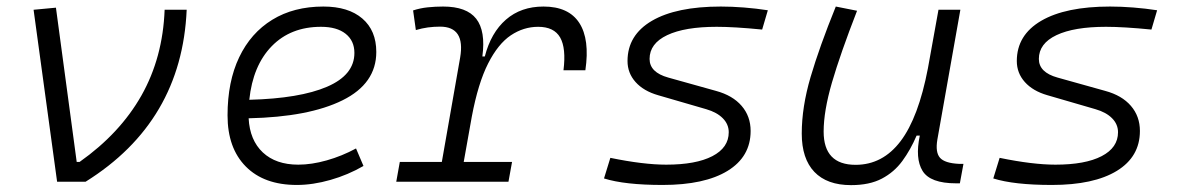

<svg xmlns="http://www.w3.org/2000/svg" viewBox="-20 -547 3556 578"><path d="M151.9 0 81.1 -517.6 148.4 -523.9 210.9 -59.6H219.7Q341.3 -145.5 405.8 -259.5Q470.2 -373.5 475.6 -517.6H542Q527.3 -180.7 237.8 0Z M877.9 -51.3Q918 -51.3 963.6 -64.2Q1009.3 -77.1 1051.8 -100.1L1074.2 -47.4Q1027.8 -20.5 974.9 -5.4Q921.9 9.8 873.5 9.8Q774.9 9.8 720 -45.7Q665 -101.1 665 -199.7Q665 -301.3 700 -374.5Q734.9 -447.8 799.6 -487.5Q864.3 -527.3 953.6 -527.3Q1028.8 -527.3 1070.8 -491.2Q1112.8 -455.1 1112.8 -390.6Q1112.8 -295.4 1011.2 -245.1Q909.7 -194.8 728.5 -190.9Q731.9 -125 771.2 -88.1Q810.5 -51.3 877.9 -51.3ZM730.5 -246.6Q882.3 -250.5 964.6 -285.9Q1046.9 -321.3 1046.9 -387.7Q1046.9 -424.3 1020.5 -445.3Q994.1 -466.3 946.3 -466.3Q855 -466.3 798.1 -408Q741.2 -349.6 730.5 -246.6Z M1172.9 0 1183.6 -59.6H1310.1L1365.2 -373.5Q1381.3 -466.8 1304.7 -466.8Q1286.1 -466.8 1268.1 -464.4Q1250 -461.9 1231.9 -456.5L1223.6 -515.6Q1244.6 -522.5 1267.3 -524.9Q1290 -527.3 1314 -527.3Q1384.8 -527.3 1413.6 -490.5Q1442.4 -453.6 1432.1 -377H1439.5Q1458 -448.7 1503.2 -488Q1548.3 -527.3 1616.2 -527.3Q1691.9 -527.3 1723.9 -478Q1755.9 -428.7 1742.2 -335.4H1676.3Q1684.6 -401.9 1666.3 -434.1Q1647.9 -466.3 1600.1 -466.3Q1556.2 -466.3 1517.8 -440.7Q1479.5 -415 1449.5 -356Q1419.4 -296.9 1400.4 -196.3L1376 -59.6H1521.5L1510.7 0Z M1974.6 9.8Q1860.8 9.8 1798.3 -9.8L1817.4 -71.8Q1917 -51.3 1985.4 -51.3Q2075.2 -51.3 2124.5 -76.9Q2173.8 -102.5 2173.8 -148.9Q2173.8 -172.9 2156 -190.9Q2138.2 -209 2106 -218.3L1961.4 -260.3Q1917.5 -272.9 1893.3 -300Q1869.1 -327.1 1869.1 -363.3Q1869.1 -441.4 1942.6 -484.4Q2016.1 -527.3 2149.9 -527.3Q2183.1 -527.3 2220 -524.4Q2256.8 -521.5 2291.5 -516.1L2274.4 -458Q2190.4 -466.3 2137.7 -466.3Q2041.5 -466.3 1988.5 -441.2Q1935.5 -416 1935.5 -369.6Q1935.5 -329.1 1991.7 -313.5L2135.3 -273.4Q2185.5 -259.8 2212.6 -228.3Q2239.7 -196.8 2239.7 -152.8Q2239.7 -75.2 2170.4 -32.7Q2101.1 9.8 1974.6 9.8Z M2542 10.3Q2469.7 10.3 2431.6 -29.5Q2393.6 -69.3 2393.6 -145Q2393.6 -224.6 2420.2 -315.2Q2446.8 -405.8 2496.1 -527.3L2560.1 -514.6Q2509.8 -385.3 2484.6 -298.8Q2459.5 -212.4 2459.5 -150.9Q2459.5 -50.8 2555.7 -50.8Q2637.2 -50.8 2691.2 -122.1Q2745.1 -193.4 2773.4 -341.3L2805.2 -517.6H2871.1L2801.8 -126.5Q2795.4 -88.4 2809.8 -72Q2824.2 -55.7 2867.2 -53.7H2880.4L2869.6 4.9H2858.4Q2780.3 4.9 2757.3 -32.5Q2734.4 -69.8 2749 -138.7H2739.3Q2721.2 -96.2 2696.5 -62.5Q2671.9 -28.8 2634.8 -9.3Q2597.7 10.3 2542 10.3Z M3146.5 9.8Q3032.7 9.8 2970.2 -9.8L2989.3 -71.8Q3088.9 -51.3 3157.2 -51.3Q3247.1 -51.3 3296.4 -76.9Q3345.7 -102.5 3345.7 -148.9Q3345.7 -172.9 3327.9 -190.9Q3310.1 -209 3277.8 -218.3L3133.3 -260.3Q3089.4 -272.9 3065.2 -300Q3041 -327.1 3041 -363.3Q3041 -441.4 3114.5 -484.4Q3188 -527.3 3321.8 -527.3Q3355 -527.3 3391.8 -524.4Q3428.7 -521.5 3463.4 -516.1L3446.3 -458Q3362.3 -466.3 3309.6 -466.3Q3213.4 -466.3 3160.4 -441.2Q3107.4 -416 3107.4 -369.6Q3107.4 -329.1 3163.6 -313.5L3307.1 -273.4Q3357.4 -259.8 3384.5 -228.3Q3411.6 -196.8 3411.6 -152.8Q3411.6 -75.2 3342.3 -32.7Q3272.9 9.8 3146.5 9.8Z"/></svg>

Font: Cascadia Mono Light
Style: Italic
Weight: 300
Italic angle: -10°
Monospace: yes
Designer: Aaron Bell
Foundry: Saja Typeworks
Version: Version 2404.023; ttfautohint (v1.8.4)